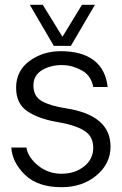

<svg xmlns="http://www.w3.org/2000/svg" viewBox="-20 -770 508 799"><path d="M104 -750H158L240 -617L321 -750H375L275 -579H204ZM236 9Q137 9 84 -42.5Q31 -94 27 -156H90Q96 -116 138 -81.5Q180 -47 236 -47Q292 -47 330 -77.5Q368 -108 368 -155Q368 -203 330 -226.5Q292 -250 220 -262Q142 -275 94.5 -306.5Q47 -338 47 -405Q47 -475 102.5 -516Q158 -557 233 -557Q321 -557 370.5 -519Q420 -481 428 -408H368Q359 -456 320.5 -477Q282 -498 245 -499Q194 -501 156.5 -479Q119 -457 119 -414Q119 -369 154.5 -349Q190 -329 256 -319Q440 -290 440 -160Q440 -89 381.5 -40Q323 9 236 9Z"/></svg>

Font: Oakes Grotesk Light
Style: Regular
Weight: 300
Designer: Samuel Oakes
Foundry: Samuel Oakes
Version: Version 1.000;PS 001.000;hotconv 1.0.88;makeotf.lib2.5.64775